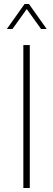

<svg xmlns="http://www.w3.org/2000/svg" viewBox="-20 -934 264 954"><path d="M96 0V-710H128V0ZM14 -790 102 -914H124L212 -790H184L113 -889L42 -790Z"/></svg>

Font: Geist Thin
Style: Regular
Weight: 400
Designer: Basement.studio, Andrés Briganti, Mateo Zaragoza
Foundry: Basement.studio, Vercel, Andrés Briganti, Guido Ferreyra, Mateo Zaragoza
Version: Version 1.401